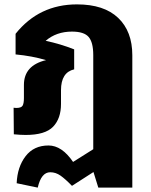

<svg xmlns="http://www.w3.org/2000/svg" viewBox="-20 -605 690 875"><path d="M331 -585Q454 -585 518.5 -523.5Q583 -462 583 -353V250H428L406 179L308 242Q278 211 256 195.5Q234 180 209 180Q168 180 152 250L56 230Q59 156 96.5 107Q134 58 201 58Q262 58 313 133L405 75V-354Q405 -412 384 -436.5Q363 -461 308 -461Q237 -461 188 -419Q255 -405 318 -380V-289Q258 -275 258 -194V-131Q258 -65 222 -27.5Q186 10 97 10Q73 10 43 7L42 -114Q47 -113 54 -113Q77 -113 83 -123.5Q89 -134 89 -158V-218Q89 -307 190 -331Q126 -350 51 -357V-451Q158 -585 331 -585Z"/></svg>

Font: FiraGO ExtraBold
Style: Regular
Weight: 800
Designer: bBox Type
Foundry: bBox Type GmbH
Version: Version 1.001;PS 001.001;hotconv 1.0.88;makeotf.lib2.5.64775